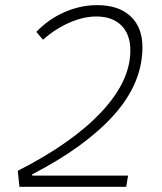

<svg xmlns="http://www.w3.org/2000/svg" viewBox="-20 -723 626 743"><path d="M55.2 0 48.8 -62Q258.3 -168.5 371.3 -288.6Q484.4 -408.7 484.4 -527.8Q484.4 -589.8 449.7 -624.5Q415 -659.2 352.5 -659.2Q303.2 -659.2 248.8 -635.5Q194.3 -611.8 146.5 -569.3L120.6 -599.6Q167 -648.4 229 -675.8Q291 -703.1 356 -703.1Q439 -703.1 485.1 -660.2Q531.2 -617.2 531.2 -540.5Q531.2 -401.4 420.9 -278.1Q310.5 -154.8 104.5 -48.3V-43.5H475.6L468.3 0Z"/></svg>

Font: CaskaydiaCove NF ExtraLight
Style: Italic
Weight: 200
Italic angle: -10°
Designer: Aaron Bell
Foundry: Saja Typeworks
Version: Version 2111.001; VTT 6.35;Nerd Fonts 3.2.1